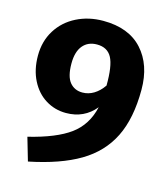

<svg xmlns="http://www.w3.org/2000/svg" viewBox="-108 -775 776 887"><g transform="rotate(15 280.0 -331.0)"><path d="M529 -428Q529 -291 484.5 -201Q440 -111 348 -56.5Q256 -2 108 28L76 -82Q207 -114 273 -162.5Q339 -211 359 -299Q306 -234 219 -234Q166 -234 122 -261Q78 -288 52 -339Q26 -390 26 -457Q26 -526 59 -579Q92 -632 149.5 -661Q207 -690 277 -690Q399 -690 464 -618.5Q529 -547 529 -428ZM368 -405Q369 -499 348 -538Q327 -577 277 -577Q234 -577 209.5 -547.5Q185 -518 185 -462Q185 -400 207.5 -372.5Q230 -345 268 -345Q297 -345 322.5 -360.5Q348 -376 368 -405Z"/></g></svg>

Font: FiraGOUPP
Style: Bold
Weight: 700
Designer: bBox Type
Foundry: bBox Type GmbH
Version: Version 1.001